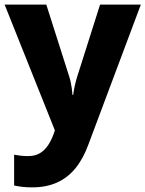

<svg xmlns="http://www.w3.org/2000/svg" viewBox="-20 -569 628 829"><path d="M0 -549H180L279 -238Q283 -226 285.5 -213.5Q288 -201 290 -187.5Q292 -174 293 -159H296Q299 -182 303.5 -201.5Q308 -221 313 -237L412 -549H588L362 54Q340 115 306.5 156.5Q273 198 226.5 219Q180 240 118 240Q93 240 74 237.5Q55 235 41 232V99Q52 101 67.5 103Q83 105 100 105Q132 105 153 92Q174 79 188 57.5Q202 36 211 11L217 -6Z"/></svg>

Font: Noto Sans Hebrew ExtraBold
Style: Regular
Weight: 800
Designer: Monotype Design Team
Foundry: Monotype Imaging Inc.
Version: Version 2.003